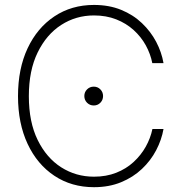

<svg xmlns="http://www.w3.org/2000/svg" viewBox="-20 -757 741 786"><path d="M364.7 9.3Q272.9 9.3 202.6 -37.4Q132.3 -84 93 -168Q53.7 -252 53.7 -363.3Q53.7 -475.6 93 -559.3Q132.3 -643.1 202.6 -689.9Q272.9 -736.8 364.7 -736.8Q426.3 -736.8 475.6 -716.8Q524.9 -696.8 561 -662.4Q597.2 -627.9 619.4 -585.7Q641.6 -543.5 649.4 -498.5H603.5Q596.2 -536.1 576.9 -571.3Q557.6 -606.4 527.1 -634Q496.6 -661.6 455.8 -677.7Q415 -693.8 364.7 -693.8Q291 -693.8 230.7 -655Q170.4 -616.2 134.3 -542.5Q98.1 -468.8 98.1 -363.3Q98.1 -257.3 134.3 -183.8Q170.4 -110.4 230.7 -72Q291 -33.7 364.7 -33.7Q415 -33.7 455.8 -49.8Q496.6 -65.9 526.9 -93.8Q557.1 -121.6 576.7 -156.5Q596.2 -191.4 604 -229H649.4Q641.6 -184.6 619.4 -142.1Q597.2 -99.6 561 -65.4Q524.9 -31.2 475.6 -11Q426.3 9.3 364.7 9.3ZM363.8 -325.2Q347.7 -325.2 336.4 -336.4Q325.2 -347.7 325.2 -363.8Q325.2 -379.9 336.4 -391.1Q347.7 -402.3 363.8 -402.3Q379.9 -402.3 390.9 -391.1Q401.9 -379.9 401.9 -363.8Q401.9 -347.7 390.9 -336.4Q379.9 -325.2 363.8 -325.2Z"/></svg>

Font: Inter 24pt ExtraLight
Style: Regular
Weight: 250
Designer: Rasmus Andersson
Foundry: rsms
Version: Version 4.001;git-66647c0bb